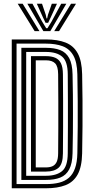

<svg xmlns="http://www.w3.org/2000/svg" viewBox="-20 -1012 498 1032"><path d="M43.2 0V-800H227.2Q289.8 -800 332.5 -783.2Q375.2 -766.5 397.6 -725.8Q420 -685 421.5 -613Q423 -540.2 423.5 -472.5Q424 -404.8 423.5 -335.1Q423 -265.5 421.5 -187.8Q420 -115 397.4 -74.1Q374.8 -33.2 332 -16.6Q289.2 0 227.2 0ZM69 -22.5H227.2Q267 -22.5 298 -30.2Q329 -38 350.4 -56.6Q371.8 -75.2 383.2 -107.5Q394.8 -139.8 395.8 -188.2Q397.2 -262.8 397.8 -331.2Q398.2 -399.8 397.8 -468.6Q397.2 -537.5 395.8 -612.5Q394.5 -677.8 374.2 -713.6Q354 -749.5 316.8 -763.5Q279.5 -777.5 227.2 -777.5H69ZM94.8 -45V-755H227.2Q272 -755 303.4 -742.9Q334.8 -730.8 351.8 -699.8Q368.8 -668.8 370 -612Q371.2 -556 371.8 -503.9Q372.2 -451.8 372.2 -400.8Q372.2 -349.8 371.8 -297.4Q371.2 -245 370 -188.8Q368.8 -133 352.1 -101.6Q335.5 -70.2 304.1 -57.6Q272.8 -45 227.2 -45ZM120.8 -67.2H227.2Q283.2 -67.2 313.5 -92.2Q343.8 -117.2 344.2 -187.8Q344.8 -263.2 345 -331.5Q345.2 -399.8 345 -468.4Q344.8 -537 344.2 -613Q343.8 -681.5 314.5 -707.1Q285.2 -732.8 227.2 -732.8H120.8ZM146.5 -89.8V-710.2H227.2Q256.5 -710.2 276.8 -701.6Q297 -693 307.5 -672Q318 -651 318.2 -613Q319 -538.5 319.1 -470Q319.2 -401.5 319.1 -332.6Q319 -263.8 318.2 -187.8Q318 -131 294.9 -110.4Q271.8 -89.8 227.2 -89.8ZM172.2 -112.2H227.2Q248.2 -112.2 262.8 -119Q277.2 -125.8 284.8 -142.1Q292.2 -158.5 292.5 -187.8Q293.2 -259.5 293.4 -327.1Q293.5 -394.8 293.4 -464.8Q293.2 -534.8 292.5 -613Q292.2 -655 276.4 -671.4Q260.5 -687.8 227.2 -687.8H172.2ZM75 -992H101.8L192 -844.8H166ZM127 -992H154.5L206.5 -896L228.2 -860.5H235.2L257 -895.8L309 -992H336.5L250.5 -844.8H213ZM178 -992H205.8L225.8 -933L230 -913.2H233.5L238 -933L258.5 -992H286.2L252.8 -918.8L238.8 -889.5H224.8L210.8 -918.8ZM361.8 -992H388.5L297.5 -844.8H271.5Z"/></svg>

Font: Big Shoulders Inline Display Thin ExtraBold
Style: Regular
Weight: 800
Version: Version 2.002